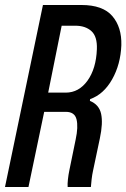

<svg xmlns="http://www.w3.org/2000/svg" viewBox="-36 -749 506 769"><path d="M-16 0 136 -729H290Q376 -729 414 -684.5Q452 -640 450 -568Q447 -491 413 -431Q379 -371 325 -352L324 -345Q361 -330 369 -293Q377 -256 364 -195L337 -67Q333 -49 331 -31Q329 -13 328 0H235Q234 -11 236 -30Q238 -49 242 -68L267 -190Q278 -241 270.5 -271Q263 -301 228 -301H141L78 0ZM157 -378H227Q280 -378 314.5 -426Q349 -474 352 -552Q354 -603 330 -624.5Q306 -646 266 -646H211Z"/></svg>

Font: Mona Sans Condensed Medium
Style: Italic
Weight: 500
Width: 3
Italic angle: -11.7°
Designer: Deni Anggara
Foundry: GitHub
Version: Version 1.001; ttfautohint (v1.8.4.7-5d5b);gftools[0.9.31]